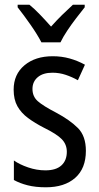

<svg xmlns="http://www.w3.org/2000/svg" viewBox="-20 -786 421 816"><path d="M345 -145Q345 -70 299.5 -30Q254 10 175 10Q131 10 97.5 1.5Q64 -7 39 -21V-104Q63 -87 99.5 -74.5Q136 -62 173 -62Q218 -62 241 -83Q264 -104 264 -141Q264 -172 243 -194Q222 -216 167 -243Q128 -263 99 -284.5Q70 -306 54 -334.5Q38 -363 38 -405Q38 -470 84 -508.5Q130 -547 204 -547Q242 -547 276 -537.5Q310 -528 341 -511L311 -445Q286 -459 259 -468Q232 -477 203 -477Q163 -477 140.5 -458Q118 -439 118 -408Q118 -376 140.5 -356Q163 -336 219 -307Q277 -276 311 -242Q345 -208 345 -145ZM156 -606Q139 -639 110 -680.5Q81 -722 55 -755V-766H105Q126 -749 150 -724Q174 -699 197 -673Q223 -702 243.5 -722Q264 -742 290 -766H340V-755Q324 -735 304 -709Q284 -683 266 -656Q248 -629 237 -606Z"/></svg>

Font: Noto Sans Myanmar Condensed
Style: Regular
Weight: 400
Width: 3
Designer: Monotype Design Team
Foundry: Monotype Imaging Inc.
Version: Version 2.107; ttfautohint (v1.8.4.7-5d5b)